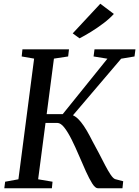

<svg xmlns="http://www.w3.org/2000/svg" viewBox="-20 -1007 744 1027"><path d="M503.5 0Q489.5 0 473.5 -25.2Q457.5 -50.5 439.5 -90.2Q421.5 -130 402.5 -174.8Q383.5 -219.5 363.8 -259.2Q344 -299 324.5 -324.2Q305 -349.5 286.5 -349.5H194.5L200.5 -396.5H315.5L554.5 -693L480.5 -705L485.5 -743H704.5L699.5 -705L628 -693L341 -356L349 -395Q366 -394.5 381.8 -384Q397.5 -373.5 413 -354.2Q428.5 -335 444 -308.5Q459.5 -282 475.5 -250Q492.5 -220 509.5 -186.8Q526.5 -153.5 542 -123.8Q557.5 -94 571.2 -73.5Q585 -53 595.5 -49L639 -37.5L635 0ZM3 0 7.5 -35 78.5 -48 162.5 -693.5 96 -705 100 -743H349L344.5 -705L268.5 -693.5L184 -48L261 -35L257.5 0ZM405.5 -802 369 -828.5 516.5 -987 589 -932.5Q566.5 -907.5 533.8 -882.8Q501 -858 467 -837Q433 -816 405.5 -802Z"/></svg>

Font: Merriweather 48pt
Style: Italic
Weight: 400
Italic angle: -7.8°
Version: Version 2.101